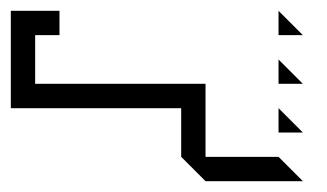

<svg xmlns="http://www.w3.org/2000/svg" viewBox="-20 -425 604 355"><path d="M495 -360V-405L540 -360ZM495 -270V-315L540 -270ZM0 -225V-405H90V-360H45V-270H360V-135H495L540 -90H360L315 -135V-225ZM495 -180V-225L540 -180Z"/></svg>

Font: Rubik Iso
Style: Regular
Weight: 400
Designer: Hubert and Fischer, NaN
Foundry: Hubert and Fischer, NaN
Version: Version 2.200